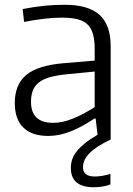

<svg xmlns="http://www.w3.org/2000/svg" viewBox="-20 -565 558 805"><path d="M203 -50Q243 -50 287.5 -68.5Q332 -87 377 -116V-265L264 -254Q221 -250 191.5 -242Q162 -234 144 -220Q126 -206 118 -186Q110 -166 110 -138Q110 -50 203 -50ZM373 220Q277 220 277 139Q277 120 283 102.5Q289 85 302.5 68.5Q316 52 337 35Q358 18 389 0L381 -68H376Q324 -33 276 -14Q228 5 183 5Q114 5 78 -30Q42 -65 42 -133Q42 -211 90.5 -251Q139 -291 247 -300L377 -311V-359Q377 -396 370 -421.5Q363 -447 347 -462.5Q331 -478 304.5 -484.5Q278 -491 239 -491Q204 -491 166 -486.5Q128 -482 81 -473L75 -527Q126 -537 167.5 -541Q209 -545 251 -545Q350 -545 397 -503Q444 -461 444 -371V20Q383 49 355.5 77Q328 105 328 136Q328 175 377 175Q408 175 443 164V208Q429 214 410.5 217Q392 220 373 220Z"/></svg>

Font: EncodeSans
Style: Light
Weight: 300
Designer: Pablo Impallari, Andres Torresi
Foundry: Pablo Impallari, Andres Torresi
Version: Version 1.000; ttfautohint (v1.4.1)